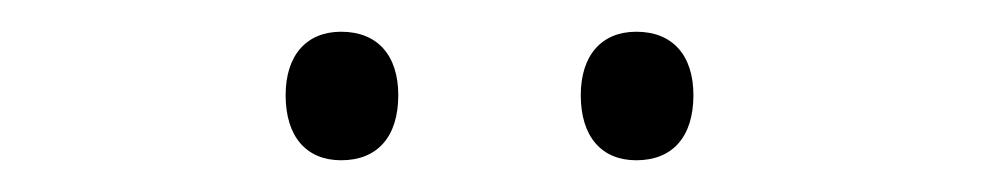

<svg xmlns="http://www.w3.org/2000/svg" viewBox="-20 -740 618 121"><path d="M160 -680C160 -654 173 -639 195 -639C218 -639 231 -654 231 -680C231 -705 218 -720 195 -720C173 -720 160 -705 160 -680ZM346 -680C346 -654 359 -639 381 -639C404 -639 417 -654 417 -680C417 -705 404 -720 381 -720C359 -720 346 -705 346 -680Z"/></svg>

Font: Noto Sans Gujarati UI Light
Style: Regular
Weight: 300
Designer: Jelle Bosma - Monotype Design Team, Universal Thirst
Foundry: Monotype Imaging Inc.
Version: Version 2.106